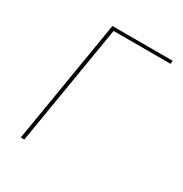

<svg xmlns="http://www.w3.org/2000/svg" viewBox="-171 -863 942 991"><g transform="rotate(30 300.0 -367.5)"><path d="M92 0 214 -735H574L571 -716H232L113 0Z"/></g></svg>

Font: Iosevka Curly Thin Extended
Style: Italic
Weight: 100
Width: 7
Italic angle: -9°
Monospace: yes
Designer: Belleve Invis
Foundry: Belleve Invis
Version: Version 11.1.0; ttfautohint (v1.8.3)